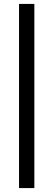

<svg xmlns="http://www.w3.org/2000/svg" viewBox="-20 -737 272 978"><path d="M77 221V-717H155V221Z"/></svg>

Font: Cairo Play
Style: Regular
Weight: 400
Designer: Mohamed Gaber, Accademia di Belle Arti di Urbino
Foundry: Kief Type Foundry, Accademia di Belle Arti di Urbino
Version: Version 3.119